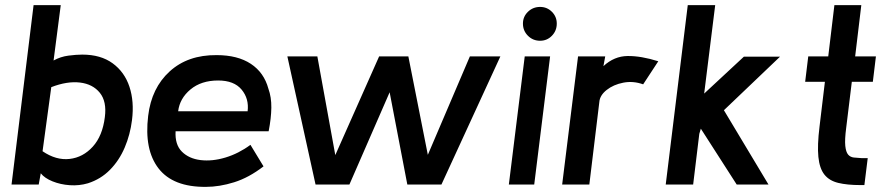

<svg xmlns="http://www.w3.org/2000/svg" viewBox="-20 -720 3474 749"><path d="M495 -252Q488 -195 466.5 -144.5Q445 -94 409 -57.5Q373 -21 323 -5Q289 5 252.5 2.5Q216 0 185 -12.5Q154 -25 139 -44L131 0H25L111 -700H217L189 -484Q216 -499 247 -503Q278 -507 301 -507Q373 -507 419.5 -473Q466 -439 485 -381.5Q504 -324 495 -252ZM389 -263Q397 -324 369.5 -358Q342 -392 292 -398Q242 -404 180 -380L146 -130Q199 -94 251.5 -100Q304 -106 342 -148Q380 -190 389 -263Z M1028 -208H665Q662 -156 689.5 -128.5Q717 -101 762.5 -95.5Q808 -90 859.5 -105.5Q911 -121 957 -155L1008 -71Q951 -27 893.5 -9Q836 9 783 9Q655 10 598.5 -63Q542 -136 558 -268Q571 -377 642 -441.5Q713 -506 825 -505Q907 -505 958.5 -471Q1010 -437 1027 -374Q1039 -341 1038.5 -300Q1038 -259 1028 -208ZM831 -406Q765 -406 723 -371Q681 -336 675 -286H946Q952 -335 922.5 -370.5Q893 -406 831 -406Z M1932 -500 1702 0H1569L1500 -360L1343 0H1211L1101 -500H1218L1288 -115L1459 -500H1573L1649 -116L1813 -500Z M2087 -561Q2059 -561 2039.5 -580.5Q2020 -600 2020 -628Q2020 -655 2039.5 -674Q2059 -693 2087 -693Q2114 -693 2133 -674Q2152 -655 2152 -628Q2152 -600 2133 -580.5Q2114 -561 2087 -561ZM2064 0H1965L2027 -500H2126Z M2173 0 2235 -500H2341L2334 -462Q2376 -501 2428.5 -501.5Q2481 -502 2548 -481L2489 -391Q2450 -405 2411.5 -397.5Q2373 -390 2346.5 -369Q2320 -348 2318 -322L2279 0Z M2577 0 2663 -700H2770L2727 -355L2882 -499H3023L2804 -290L2978 0H2854L2714 -218L2708 -198L2684 0Z M3177 -226 3198 -401H3121L3133 -500H3211L3235 -700H3340L3316 -500H3397L3385 -401H3303L3281 -221Q3275 -175 3277.5 -151Q3280 -127 3288.5 -117Q3297 -107 3311 -105.5Q3325 -104 3343 -103H3365L3352 2H3337Q3285 2 3250 -6.5Q3215 -15 3196 -39Q3177 -63 3172.5 -108Q3168 -153 3177 -226Z"/></svg>

Font: Kulim Park SemiBold
Style: Italic
Weight: 600
Italic angle: -8°
Designer: Noponies / Dale Sattler
Foundry: Noponies
Version: Version 1.000; ttfautohint (v1.8.3)